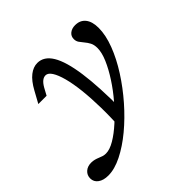

<svg xmlns="http://www.w3.org/2000/svg" viewBox="-220 -574 914 914"><g transform="rotate(-45 237.0 -116.5)"><path d="M11.3 192.7Q-21 192.7 -40.3 178.6Q-59.7 164.5 -59.7 141.1Q-59.7 119.4 -44 105.2Q-28.2 91.1 -3.2 91.1Q8.9 91.1 19.4 94Q29.8 96.8 39.1 100.8Q48.4 104.8 57.7 107.7Q66.9 110.5 77.4 110.5Q103.2 110.5 136.7 90.7Q170.2 71 206.9 37.5Q243.5 4 278.6 -36.7Q313.7 -77.4 341.9 -121Q370.2 -164.5 387.1 -204Q404 -243.5 404 -273.4Q404 -295.2 396.4 -309.7Q388.7 -324.2 379 -335.5Q369.4 -346.8 361.7 -357.7Q354 -368.5 354 -383.1Q354 -402.4 368.5 -414.1Q383.1 -425.8 405.6 -425.8Q438.7 -425.8 457.3 -402.8Q475.8 -379.8 475.8 -337.1Q475.8 -288.7 453.6 -230.6Q431.5 -172.6 393.5 -113.3Q355.6 -54 307.7 0.8Q259.7 55.6 207.7 98.8Q155.6 141.9 104.8 167.3Q54 192.7 11.3 192.7ZM211.3 79.8Q216.1 5.6 214.9 -60.5Q213.7 -126.6 207.7 -181Q201.6 -235.5 191.1 -274.6Q180.6 -313.7 166.9 -335.1Q153.2 -356.5 137.1 -356.5Q124.2 -356.5 112.9 -347.2Q101.6 -337.9 91.1 -319.4L71.8 -283.9H16.1L48.4 -342.7Q71.8 -385.5 97.6 -405.6Q123.4 -425.8 150.8 -425.8Q195.2 -425.8 223.4 -379Q251.6 -332.3 265.3 -235.1Q279 -137.9 278.2 13.7Q262.9 30.6 250.8 43.1Q238.7 55.6 229 64.5Q219.4 73.4 211.3 79.8Z"/></g></svg>

Font: Playfair 5pt SemiExpanded Light
Style: Italic
Weight: 300
Width: 6
Italic angle: -15.6°
Designer: Claus Eggers Sørensen
Foundry: Claus Eggers Sørensen
Version: Version 2.203